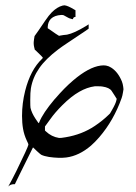

<svg xmlns="http://www.w3.org/2000/svg" viewBox="-20 -620 510 719"><path d="M214.4 -599.1Q217.8 -600.1 221.2 -600.1Q233.4 -599.1 256.8 -585L262.7 -581.5V-569.3V-556.6L260.3 -556.2Q257.8 -556.2 256.3 -554.7Q253.4 -552.2 253.4 -548.8Q253.4 -547.4 247.1 -549.3Q238.3 -551.3 232.4 -555.2Q221.2 -562 218.3 -563Q214.8 -564 209.5 -564Q184.1 -562.5 170.9 -549.8Q159.7 -538.6 158.7 -519.5V-514.2L167 -508.8Q193.8 -489.7 198.7 -487.3L201.2 -485.8L205.6 -486.8Q209.5 -487.8 217.8 -488.8Q226.6 -489.3 231 -490.2Q257.8 -495.6 302.7 -522.9Q309.6 -527.3 311 -528.3L312 -528.8V-520.5V-512.7L301.8 -505.4L232.4 -459Q212.4 -445.8 198.2 -435.1Q150.4 -398.9 127 -364.7Q102.5 -329.6 95.7 -289.1Q93.3 -274.4 93.3 -245.6Q93.3 -220.7 94.2 -216.3Q98.6 -196.8 113.3 -174.8Q124.5 -157.7 125.5 -158.7L127.4 -163.1Q140.6 -196.3 184.1 -248Q185.5 -250 187.5 -251.5Q220.7 -290.5 253.9 -318.8Q312.5 -368.7 357.4 -374.5Q368.7 -376 377 -374.5Q387.7 -372.6 396.5 -366.7Q421.9 -350.6 436.5 -314.9Q439.9 -306.2 441.4 -294.9L442.4 -285.6L440.4 -273.4Q438.5 -261.2 435.5 -252.9Q405.8 -168.9 351.6 -106Q336.4 -88.4 320.8 -74.7Q276.4 -36.6 228.5 -30.3Q201.2 -26.9 163.6 -32.2Q145 -35.2 134.3 -40.5Q130.4 -43 118.7 -53.7Q106.9 -64.5 105.5 -66.4L103.5 -67.9L100.1 -61L54.2 31.7L35.6 69.8H30.8Q20 70.3 12.2 77.1L10.3 78.6L12.7 75.2Q23.4 56.2 41 21Q84.5 -67.9 86.4 -78.1Q86.9 -80.6 80.6 -92.8Q70.3 -114.7 66.4 -137.2Q62.5 -159.2 62.5 -186Q62.5 -233.4 74.2 -279.8Q94.2 -358.9 137.7 -399.9Q140.6 -402.8 140.6 -403.3Q139.6 -406.7 116.2 -428.7Q115.2 -429.7 114.3 -430.7L110.4 -433.6L107.9 -443.8Q105 -456.5 106.9 -468.3Q106.9 -469.7 107.4 -472.7L109.4 -484.9L124 -505.4L148.9 -542Q163.1 -563 173.8 -573.7Q193.8 -593.8 214.4 -599.1ZM363.8 -295.9Q358.4 -296.9 347.2 -296.9Q336.4 -296.9 335 -296.9Q305.7 -293 276.9 -276.4Q246.6 -259.3 212.9 -225.6Q185.5 -198.2 168 -173.3L153.8 -153.8L148.4 -146.5V-138.7V-131.3L151.9 -127.9Q172.9 -107.9 200.7 -103.5Q206.1 -102.5 225.6 -106Q287.1 -116.2 335 -148.4Q364.3 -168 387.7 -190.9L392.1 -195.3L399.4 -208Q413.6 -232.4 416 -245.1L417 -250L408.7 -263.2Q400.4 -276.9 397.9 -279.8Q389.6 -292 363.8 -295.9Z"/></svg>

Font: Jameel Khushkhati
Style: Regular
Weight: 400
Version: Version 3.5